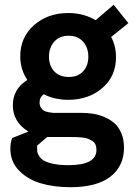

<svg xmlns="http://www.w3.org/2000/svg" viewBox="-20 -552 563 796"><path d="M318.8 -84Q343.8 -84 366.5 -80.3Q389.2 -76.7 413.1 -66.7Q437 -56.6 454.6 -41Q472.2 -25.4 483.2 0.5Q494.1 26.4 494.1 60.1Q494.1 136.2 438 180.2Q381.8 224.1 271 224.1Q203.6 224.1 149.2 208Q94.7 191.9 58.8 155Q22.9 118.2 22.9 64.9Q22.9 39.6 30.8 20L97.7 -6.3Q33.2 -46.9 33.2 -115.2Q33.2 -183.1 93.3 -220.2Q64 -264.2 64 -318.8Q64 -397.5 121.1 -447.8Q178.2 -498 263.2 -498Q326.2 -498 376.5 -468.3L451.2 -532.2L512.2 -456.1L440.9 -398.9Q460.9 -360.4 460.9 -314.9Q460.9 -235.8 404.1 -187Q347.2 -138.2 263.2 -138.2Q207 -138.2 161.1 -161.1Q144 -148.9 144 -127Q144 -114.7 149.7 -106Q155.3 -97.2 162.6 -93Q169.9 -88.9 181.6 -86.7Q193.4 -84.5 199.7 -84.2Q206.1 -84 215.8 -84ZM265.1 -403.8Q226.6 -403.8 204.8 -379.2Q183.1 -354.5 183.1 -316.9Q183.1 -279.8 204.8 -256.3Q226.6 -232.9 265.1 -232.9Q303.2 -232.9 324.7 -256.3Q346.2 -279.8 346.2 -316.9Q346.2 -354.5 324.5 -379.2Q302.7 -403.8 265.1 -403.8ZM263.2 132.8Q379.9 132.8 379.9 69.8Q379.9 56.6 375.7 47.1Q371.6 37.6 362.1 32Q352.5 26.4 344 22.9Q335.4 19.5 320.3 18.1Q305.2 16.6 296.4 16.4Q287.6 16.1 271 16.1H175.8L133.8 51.8V63Q133.8 71.3 134.5 77.1Q135.3 83 142.1 94.5Q148.9 106 161.4 113.5Q173.8 121.1 200.2 127Q226.6 132.8 263.2 132.8Z"/></svg>

Font: HK Grotesk Legacy
Style: Bold
Weight: 700
Designer: Alfredo Marco Pradil
Foundry: Hanken Design Co.
Version: Version 2.022;PS 002.022;hotconv 1.0.88;makeotf.lib2.5.64775